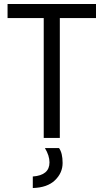

<svg xmlns="http://www.w3.org/2000/svg" viewBox="-20 -694 522 966"><path d="M277 51Q295 76 295 126Q295 176 256.5 213Q218 250 145 252V194Q229 188 229 123Q229 89 206 51ZM463 -603H281V0H200V-603H18V-674H463Z"/></svg>

Font: Hind Mysuru
Style: Regular
Weight: 400
Designer: Manushi Parikh, Hitesh Malaviya
Foundry: Indian Type Foundry
Version: Version 0.703;PS 1.0;hotconv 1.0.86;makeotf.lib2.5.63406